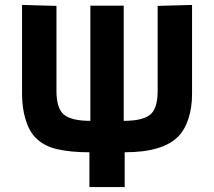

<svg xmlns="http://www.w3.org/2000/svg" viewBox="-20 -752 872 782"><path d="M483.9 -259.8Q560.5 -259.8 591.3 -284.7Q622.1 -309.6 622.1 -380.9V-728L762.2 -731.9V-369.1Q762.2 -314.9 748 -270.3Q733.9 -225.6 708 -198.2Q645.5 -131.8 487.8 -131.8V9.8H344.2V-131.8Q267.1 -131.8 213.1 -144.3Q159.2 -156.7 126 -189.9Q99.1 -216.8 84.5 -264.2Q69.8 -311.5 69.8 -369.1V-731.9L210 -728V-380.9Q210 -311 240.2 -285.4Q270.5 -259.8 348.1 -259.8V-729H483.9Z"/></svg>

Font: Miedinger*
Style: Bold
Weight: 700
Version: Version 001.000